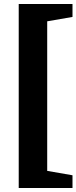

<svg xmlns="http://www.w3.org/2000/svg" viewBox="-20 -755 384 964"><path d="M74 189V-735H344V-670L217 -648V103L344 125V189Z"/></svg>

Font: Piazzolla SC ExtraBold
Style: Regular
Weight: 800
Designer: Juan Pablo del Peral
Foundry: Huerta Tipografica
Version: Version 1.330